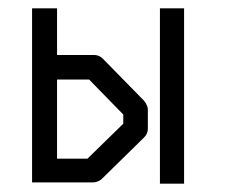

<svg xmlns="http://www.w3.org/2000/svg" viewBox="-20 -490 580 461"><path d="M57 -52V-470H117V-358H206Q218 -358 227 -349L326 -248Q335 -236 335 -227V-181Q335 -169 326 -160L223 -59Q213.5 -52 202 -52ZM117 -109H190L276 -193V-215L194 -299H117ZM364 -470H422V-49H364Z"/></svg>

Font: 3270 Nerd Font
Style: Regular
Weight: 400
Monospace: yes
Version: Version 3.0.1;Nerd Fonts 3.3.0